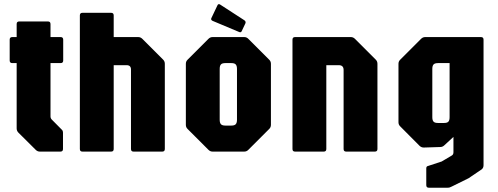

<svg xmlns="http://www.w3.org/2000/svg" viewBox="-20 -728 2392 922"><path d="M171.5 0Q160 0 151.5 -8.5L68 -91.5Q60 -100 60 -111.5V-425H39Q26.5 -425 26.5 -437.5V-537.5Q26.5 -550 39 -550H60V-612.5Q60 -625 72.5 -625H210Q222.5 -625 222.5 -612.5V-550H271Q283.5 -550 283.5 -537.5V-437.5Q283.5 -425 271 -425H222.5V-169.5Q222.5 -160 228.5 -154L277.5 -104.5Q282.5 -100 282.5 -89.5V-12.5Q282.5 0 270 0Z M376 0Q363.5 0 363.5 -12.5V-654Q363.5 -666.5 376 -666.5H513.5Q526 -666.5 526 -654V-550H643.5Q655 -550 663.5 -541.5L763.5 -441.5Q771.5 -433.5 771.5 -421.5V-12.5Q771.5 0 759 0H621.5Q609 0 609 -12.5V-394Q609 -415 588 -415H526V-12.5Q526 0 513.5 0Z M1001 0Q989.5 0 981 -8.5L881 -108.5Q872.5 -116.5 872.5 -128.5V-421.5Q872.5 -433.5 881 -441.5L981 -541.5Q989.5 -550 1001 -550H1152.5Q1164.5 -550 1172.5 -541.5L1272.5 -441.5Q1281 -433.5 1281 -421.5V-128.5Q1281 -116.5 1272.5 -108.5L1172.5 -8.5Q1164.5 0 1152.5 0ZM1062 -125H1091.5Q1106 -125 1112 -131.5Q1118 -138 1118 -153V-397Q1118 -412 1112 -418.5Q1106 -425 1091.5 -425H1062Q1046.5 -425 1040.8 -418.5Q1035 -412 1035 -397V-153Q1035 -138 1041 -131.5Q1047 -125 1062 -125ZM1128 -574.5 1000.5 -628Q991 -633 995 -641L1023 -700Q1027.5 -712 1036.5 -706.5L1153 -631Q1162 -625 1158.5 -616L1141 -579Q1137.5 -570 1128 -574.5Z M1397 0Q1384.5 0 1384.5 -12.5V-537.5Q1384.5 -550 1397 -550H1664.5Q1676 -550 1684.5 -541.5L1784.5 -441.5Q1792.5 -433.5 1792.5 -421.5V-12.5Q1792.5 0 1780 0H1642.5Q1630 0 1630 -12.5V-392Q1630 -415 1607 -415H1547V-12.5Q1547 0 1534.5 0Z M2039.5 173.5Q2027 173.5 2027 161V81Q2027 71 2034 69.5L2101 47.5L2150 18.5Q2157.5 14 2157.5 3V-70.5L2114 -30.5Q2105.5 -22 2094 -22L2015 -19.5Q2003.5 -19.5 1995 -27.5L1902 -121Q1893.5 -129 1893.5 -141V-421.5Q1893.5 -433.5 1902 -441.5L2002 -541.5Q2010.5 -550 2022 -550H2289.5Q2302 -550 2302 -537.5V65Q2302 78 2293.5 85L2230 128L2150 167.5Q2143 171 2139.2 172.2Q2135.5 173.5 2127 173.5ZM2083 -137.5H2112.5Q2127.5 -137.5 2133.2 -143.8Q2139 -150 2139 -165.5V-425H2083.5Q2068 -425 2062 -418.5Q2056 -412 2056 -397V-165.5Q2056 -150 2062 -143.8Q2068 -137.5 2083 -137.5Z"/></svg>

Font: Jaro 24pt
Style: Regular
Weight: 400
Designer: Agyei Archer, Celine Hurka, Mirko Velimirović
Version: Version 1.000